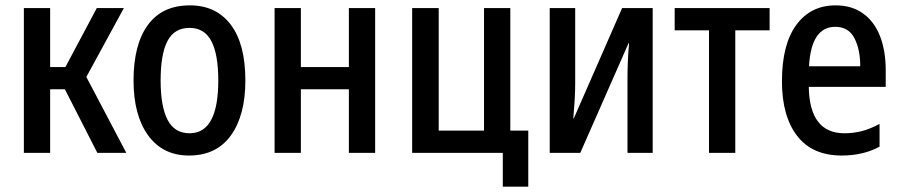

<svg xmlns="http://www.w3.org/2000/svg" viewBox="-20 -570 3362 716"><path d="M69 0V-540H167V-320H224L341 -540H442L302 -283L451 0H343L222 -237H167V0Z M685 10Q587 10 532.5 -65Q478 -140 478 -270Q478 -404 531.5 -477Q585 -550 688 -550Q786 -550 840.5 -478Q895 -406 895 -270Q895 -140 841 -65Q787 10 685 10ZM687 -73Q794 -73 794 -270Q794 -368 768 -417Q742 -466 687 -466Q630 -466 604.5 -417Q579 -368 579 -270Q579 -173 605 -123Q631 -73 687 -73Z M1004 0V-540H1102V-320H1281V-540H1379V0H1281V-237H1102V0Z M1855 126V0H1517V-540H1616V-83H1785V-540H1883V-83H1950V126Z M2030 0V-540H2125V-260Q2125 -230 2123 -196Q2121 -162 2118 -129H2120L2300 -540H2414V0H2320V-278Q2320 -309 2321.5 -343.5Q2323 -378 2326 -409H2324L2144 0Z M2624 0V-457H2496V-540H2850V-457H2722V0Z M3119 10Q3009 10 2952.5 -63.5Q2896 -137 2896 -267Q2896 -404 2949.5 -477Q3003 -550 3096 -550Q3157 -550 3199 -519.5Q3241 -489 3262 -434.5Q3283 -380 3283 -308V-246H2996Q2999 -73 3129 -73Q3162 -73 3193.5 -81Q3225 -89 3260 -108V-23Q3199 10 3119 10ZM2997 -323H3188Q3188 -386 3166 -428Q3144 -470 3095 -470Q3005 -470 2997 -323Z"/></svg>

Font: Noto Sans Condensed Medium
Style: Regular
Weight: 500
Width: 3
Designer: Monotype Design Team
Foundry: Monotype Imaging Inc.
Version: Version 2.013; ttfautohint (v1.8.4.7-5d5b)